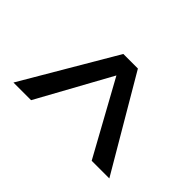

<svg xmlns="http://www.w3.org/2000/svg" viewBox="-74 -935 708 708"><g transform="rotate(45 280.0 -581.5)"><path d="M30 -401H122L280 -688L438 -401H530L318 -762H242Z"/></g></svg>

Font: Hibana 45 SubMedium
Style: Regular
Weight: 500
Width: 6
Designer: pygmalion
Foundry: ybstudio
Version: Version 2021.007;FEAKit 1.0